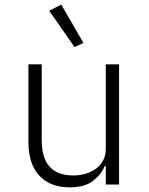

<svg xmlns="http://www.w3.org/2000/svg" viewBox="-20 -792 640 824"><path d="M434 -80H430Q415 -44 379.5 -16Q344 12 279 12Q195 12 148.5 -38.5Q102 -89 102 -183V-516H159V-193Q159 -113 193.5 -76Q228 -39 294 -39Q321 -39 346 -46Q371 -53 390.5 -67Q410 -81 422 -102.5Q434 -124 434 -153V-516H491V0H434ZM191 -746 243 -772 338 -608 300 -590Z"/></svg>

Font: IBM Plex Mono Light
Style: Regular
Weight: 300
Monospace: yes
Designer: Mike Abbink, Paul van der Laan, Pieter van Rosmalen
Foundry: Bold Monday
Version: Version 2.3